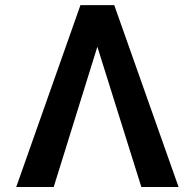

<svg xmlns="http://www.w3.org/2000/svg" viewBox="-20 -748 779 768"><path d="M545.4 0 361.8 -585.4 336.4 -727.5H437L694.3 0ZM377 -585.4 194.8 0H44.9L301.8 -727.5H402.3Z"/></svg>

Font: Inter 20pt SemiBold
Style: Regular
Weight: 600
Version: Version 4.001;git-66647c0bb